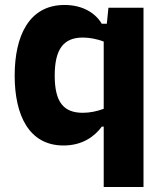

<svg xmlns="http://www.w3.org/2000/svg" viewBox="-20 -572 660 772"><path d="M39 -268C39 -109.5 96 13 235.5 13C311.5 13 360.5 -23.5 389.5 -63H397V180H557V-541H416L409.5 -476.5H389C366 -516.5 316 -552 239.5 -552C96 -552 39 -426.5 39 -268ZM200 -268C200 -375 236 -421 313 -421C339.5 -421 369 -415.5 397 -405V-134.5C370.5 -124.5 341 -118.5 313 -118.5C236 -118.5 200 -161 200 -268Z"/></svg>

Font: Monaspace Neon ExtraBold
Style: Regular
Weight: 800
Designer: Riley Cran & the Lettermatic Team
Foundry: Lettermatic
Version: Version 1.200 (Monaspace Neon)